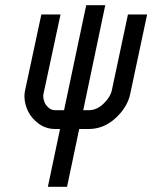

<svg xmlns="http://www.w3.org/2000/svg" viewBox="-20 -716 593 748"><path d="M148.4 -341.3Q148.4 -331.5 152.6 -319.8Q156.7 -308.1 168 -297.4Q179.2 -286.6 195.3 -286.6H229.5L315.9 -695.8H390.1L304.2 -286.6H325.2Q356.9 -286.6 383.3 -312Q409.7 -337.4 415.5 -363.3L478.5 -659.7H553.2L486.8 -347.7Q475.6 -297.4 429.7 -255.4Q383.8 -213.4 325.2 -213.4H288.6L241.2 11.7H166.5L213.9 -213.4H195.3Q158.7 -213.4 130.1 -234.6Q101.6 -255.9 88.4 -284.4Q75.2 -313 75.2 -341.3Q75.2 -352.5 77.6 -363.3L141.1 -659.7H215.8L148.9 -347.7Q148.4 -345.2 148.4 -341.3Z"/></svg>

Font: Anka/Coder Condensed
Style: Italic
Weight: 400
Width: 4
Italic angle: -12°
Monospace: yes
Version: Version 001.100